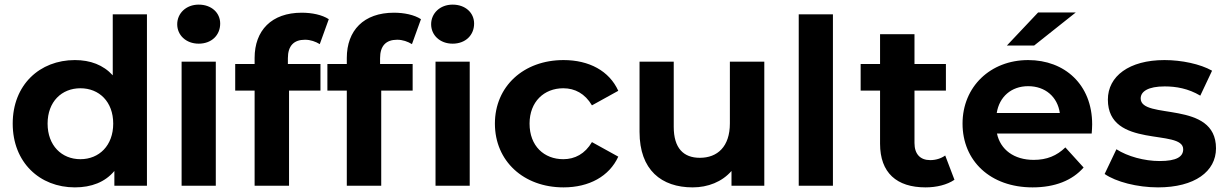

<svg xmlns="http://www.w3.org/2000/svg" viewBox="-20 -804 5308 831"><path d="M328 -115C247 -115 186 -174 186 -269C186 -364 247 -422 328 -422C409 -422 470 -364 470 -269C470 -174 409 -115 328 -115ZM616 -742H468V-478C427 -523 371 -544 304 -544C152 -544 35 -437 35 -269C35 -101 152 7 304 7C376 7 435 -16 475 -64V0H616Z M914 0V-537H766V0ZM840 -615C896 -615 933 -652 933 -702C933 -749 895 -784 840 -784C785 -784 747 -746 747 -699C747 -652 785 -615 840 -615Z M1367 -527H1226V-552C1226 -606 1252 -632 1300 -632C1324 -632 1346 -624 1364 -613L1403 -721C1374 -740 1330 -749 1286 -749C1155 -749 1082 -672 1082 -553V-527H998V-412H1082V0H1231V-412H1367Z M1766 -527H1625V-552C1625 -606 1651 -632 1699 -632C1723 -632 1745 -624 1763 -613L1802 -721C1773 -740 1729 -749 1685 -749C1554 -749 1481 -672 1481 -553V-527H1397V-412H1481V0H1630V-412H1766Z M2013 0V-537H1865V0ZM1939 -615C1995 -615 2032 -652 2032 -702C2032 -749 1994 -784 1939 -784C1884 -784 1846 -746 1846 -699C1846 -652 1884 -615 1939 -615Z M2419 7C2530 7 2617 -41 2656 -126L2542 -189C2512 -138 2468 -115 2418 -115C2335 -115 2272 -172 2272 -269C2272 -364 2335 -422 2418 -422C2468 -422 2512 -399 2542 -348L2656 -411C2617 -497 2530 -544 2419 -544C2246 -544 2122 -430 2122 -269C2122 -107 2246 7 2419 7Z M2978 7C3044 7 3105 -17 3146 -64V0H3288V-537H3139V-270C3139 -169 3085 -121 3009 -121C2938 -121 2896 -163 2896 -255V-537H2748V-233C2748 -68 2843 7 2978 7Z M3585 0V-742H3437V0Z M4074 -527H3938V-656H3789V-527H3705V-412H3789V-182C3789 -56 3861 7 3986 7C4033 7 4079 -4 4111 -26L4071 -131C4053 -118 4030 -111 4006 -111C3963 -111 3938 -137 3938 -185V-412H4074Z M4294 -315C4305 -385 4357 -431 4430 -431C4504 -431 4557 -385 4567 -315ZM4449 7C4546 7 4621 -23 4670 -79L4591 -166C4554 -130 4511 -112 4454 -112C4369 -112 4310 -156 4295 -226H4705C4706 -238 4707 -255 4707 -266C4707 -438 4588 -544 4430 -544C4267 -544 4146 -429 4146 -269C4146 -108 4266 7 4449 7ZM4636 -750H4473L4338 -607H4456Z M4992 7C5151 7 5243 -62 5243 -162C5243 -373 4917 -283 4917 -378C4917 -408 4949 -430 5021 -430C5070 -430 5123 -421 5175 -390L5226 -498C5175 -527 5094 -544 5020 -544C4867 -544 4775 -474 4775 -373C4775 -158 5101 -249 5101 -158C5101 -126 5073 -107 4999 -107C4933 -107 4860 -127 4812 -158L4761 -51C4810 -17 4902 7 4992 7Z"/></svg>

Font: Montserrat-Alt1
Style: Bold
Weight: 700
Designer: Differentunic
Foundry: Differentunic
Version: Version 7.222